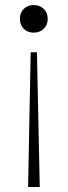

<svg xmlns="http://www.w3.org/2000/svg" viewBox="-20 -544 269 764"><path d="M91.8 200.2 102.1 -335.9H127L138.2 200.2ZM113.8 -414.1Q89.8 -414.1 74.5 -429.4Q59.1 -444.8 59.1 -469.2Q59.1 -493.2 74.5 -508.5Q89.8 -523.9 113.8 -523.9Q138.2 -523.9 154.1 -508.5Q169.9 -493.2 169.9 -469.2Q169.9 -445.3 154.1 -429.7Q138.2 -414.1 113.8 -414.1Z"/></svg>

Font: Ribes
Style: Regular
Weight: 400
Designer: Luigi Gorlero
Foundry: Collletttivo
Version: Version 2.100;Glyphs 3.2 (3217)